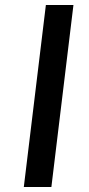

<svg xmlns="http://www.w3.org/2000/svg" viewBox="-20 -746 356 766"><path d="M163 -726H273L185 0H75Z"/></svg>

Font: Josefin Sans Thin Medium
Style: Italic
Weight: 500
Italic angle: -7°
Version: Version 2.000